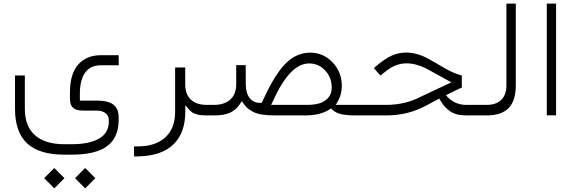

<svg xmlns="http://www.w3.org/2000/svg" viewBox="-20 -642 3198 1068"><path d="M397.5 349.1 453.6 292.5 510.3 349.1 453.6 405.8ZM225.6 349.1 282.2 292.5 338.4 349.1 282.2 405.8ZM369.1 -127.9Q369.1 -231 415 -283Q460.9 -335 542 -335H640.1L640.6 -278.8H539.6Q483.9 -278.8 454.8 -239.5Q425.8 -200.2 424.3 -127.9V-97.2V-82.5H439H517.1Q582 -82.5 611.1 -59.8Q640.1 -37.1 640.1 10.3V24.4Q640.1 122.6 576.7 170.4Q513.2 218.3 378.4 218.3H337.4Q198.2 218.3 130.9 155.5Q63.5 92.8 63.5 -36.6V-222.2H118.2V-36.6Q118.2 60.1 174.6 110.1Q231 160.2 337.4 160.2H378.4Q476.6 160.2 531 128.9Q585.4 97.7 585.4 33.2V27.3Q585.4 1 566.7 -12.9Q547.9 -26.9 517.1 -26.9H439.9Q402.8 -26.9 386 -42.5Q369.1 -58.1 369.1 -92.8Z M1136.7 0H1129.9Q1112.8 0 1099.4 -1.2Q1085.9 -2.4 1075.2 -5.9Q1064.5 -9.3 1057.9 -12Q1051.3 -14.6 1043.7 -21.2Q1036.1 -27.8 1032.7 -31.2Q1029.3 -34.7 1021.7 -43.9Q1014.2 -53.2 1010.7 -57.1V-23.9V-21Q1010.7 98.1 943.8 162.1Q877 226.1 746.1 228L725.6 228.5V172.4H745.1Q844.7 172.4 899.4 122.3Q954.1 72.3 954.1 -20.5V-266.6H1010.3V-172.4Q1010.3 -117.7 1041.5 -88.1Q1072.8 -58.6 1129.9 -58.6H1137.2Q1149.4 -58.6 1149.4 -32.7V-27.3Q1149.4 -16.1 1146.2 -8.1Q1143.1 0 1136.7 0Z M1974.1 0H1960.4Q1910.2 0 1878.9 -6.8Q1847.7 -13.7 1830.1 -30.8L1821.8 -39.6L1816.4 -35.6Q1765.1 0 1677.7 0H1511.7Q1467.3 0 1437 -4.9Q1406.7 -9.8 1385.7 -21Q1364.7 -32.2 1352.1 -44.9Q1339.4 -57.6 1325.2 -79.1L1313 -61Q1292.5 -30.3 1259.5 -15.1Q1226.6 0 1173.3 0H1133.3Q1120.6 0 1120.6 -27.3V-32.7Q1120.6 -58.6 1132.8 -58.6H1169.9Q1228.5 -58.6 1261.2 -88.4Q1293.9 -118.2 1293.9 -173.8V-279.8H1346.7L1347.2 -171.9Q1347.2 -125 1368.2 -97.4Q1389.2 -69.8 1426.8 -69.8H1436L1439.9 -78.6Q1465.3 -134.3 1488.5 -176.3Q1511.7 -218.3 1536.9 -251.7Q1562 -285.2 1587.9 -306.2Q1613.8 -327.1 1643.1 -338.1Q1672.4 -349.1 1705.6 -349.1Q1778.8 -349.1 1830.1 -294.9Q1881.3 -240.7 1881.3 -164.6Q1881.3 -116.7 1860.4 -80.6L1847.7 -58.6H1873H1974.1Q1986.3 -58.6 1986.3 -32.7V-27.3Q1986.3 -16.1 1983.2 -8.1Q1980 0 1974.1 0ZM1825.2 -154.8Q1825.2 -211.4 1788.6 -250.2Q1752 -289.1 1700.2 -289.1Q1644.5 -289.1 1594.5 -235.8Q1544.4 -182.6 1498 -79.1L1488.3 -58.6H1511.2H1687.5Q1727.1 -58.6 1756.6 -67.1Q1786.1 -75.7 1805.7 -97.9Q1825.2 -120.1 1825.2 -154.8Z M2632.3 0H2575.2Q2546.4 0 2523.7 -5.6Q2501 -11.2 2483.9 -22.9Q2466.8 -34.7 2454.6 -48.3Q2442.4 -62 2430.2 -82L2422.9 -93.8L2410.6 -86.9L2352.5 -55.7Q2250.5 0 2128.9 0H1969.7Q1957 0 1957 -27.3V-32.7Q1957 -58.6 1969.2 -58.6H2127.9Q2234.4 -58.6 2322.8 -105L2464.8 -171.9L2490.7 -184.1L2465.3 -197.8L2366.7 -252.4Q2300.3 -289.6 2241.7 -289.6Q2224.1 -289.6 2208.5 -286.4Q2192.9 -283.2 2178 -276.9Q2163.1 -270.5 2149.4 -262Q2135.7 -253.4 2120.1 -240.7L2096.2 -221.7L2059.6 -263.2L2077.6 -278.8Q2122.1 -315.9 2159.4 -332.8Q2196.8 -349.6 2238.8 -349.6Q2303.2 -349.6 2371.1 -310.5L2463.4 -257.3Q2504.4 -233.9 2548.8 -222.2V-155.3Q2542.5 -152.3 2509.8 -136.7Q2477.1 -121.1 2460.4 -112.3Q2505.9 -58.6 2573.7 -58.6H2632.3Q2645 -58.6 2645 -32.7V-27.3Q2645 -20 2643.8 -14.2Q2642.6 -8.3 2639.6 -4.2Q2636.7 0 2632.3 0Z M2627.9 -58.6H2687.5Q2739.7 -58.6 2768.3 -86.7Q2796.9 -114.7 2796.9 -166.5V-622.1H2849.1V-167Q2849.1 -82 2809.3 -41Q2769.5 0 2687 0H2628.4Q2615.7 0 2615.7 -27.3V-32.7Q2615.7 -58.6 2627.9 -58.6Z M3021.5 -622.1H3073.2V-0.5H3021.5Z"/></svg>

Font: Shabnam Thin FD-WOL
Style: Thin-FD-WOL
Weight: 100
Foundry: DejaVu fonts team - Redesigned by Saber Rastikerdar - Based on Vazir font
Version: Version 5.0.1